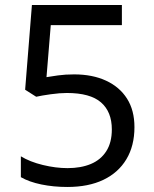

<svg xmlns="http://www.w3.org/2000/svg" viewBox="-20 -734 612 764"><path d="M275 -438Q348 -438 402 -413Q456 -388 485.5 -341.5Q515 -295 515 -228Q515 -154 483 -100.5Q451 -47 391.5 -18.5Q332 10 248 10Q193 10 144.5 0Q96 -10 63 -29V-112Q99 -90 150.5 -77.5Q202 -65 249 -65Q302 -65 341.5 -81.5Q381 -98 403 -132.5Q425 -167 425 -219Q425 -289 382 -326.5Q339 -364 246 -364Q218 -364 182 -359Q146 -354 124 -349L80 -377L107 -714H465V-634H182L165 -427Q182 -430 211 -434Q240 -438 275 -438Z"/></svg>

Font: hexuguzrati05
Style: Book
Weight: 400
Designer: Jelle Bosma - Monotype Design Team, Universal Thirst
Foundry: Monotype Imaging Inc.
Version: Version 2.106